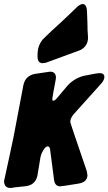

<svg xmlns="http://www.w3.org/2000/svg" viewBox="-52 -936 537 951"><path d="M-3 -5Q-28 -7 -31 -31Q-32 -32 -32 -34V-38Q-32 -39 -31.5 -39.5Q-31 -40 -31 -41V-47Q-30 -48 -30 -48Q-18 -101 -7 -153.5Q4 -206 15 -257L64 -515Q74 -561 121 -570Q156 -575 175 -578Q194 -581 196 -581Q222 -581 225 -556V-552L224 -542Q207 -452 207 -447Q207 -437 212 -437Q220 -437 232 -452L285 -515Q321 -551 366 -561Q431 -574 440 -574Q465 -574 465 -555Q465 -537 443 -515L310 -367Q296 -348 296 -332Q296 -327 377 -91L378 -86Q378 -85 378.5 -85Q379 -85 379 -84L380 -73Q381 -71 381 -71V-67V-65Q378 -32 333 -26Q291 -19 269.5 -16Q248 -13 246 -13Q218 -13 215 -51L196 -197Q193 -211 185 -211Q176 -211 168 -200Q152 -178 148 -155L133 -64Q122 -20 77 -14L21 -8L4 -5H-1H-3ZM156 -623Q134 -626 134 -655V-665Q134 -710 160 -741Q183 -764 203.5 -783Q224 -802 242 -818Q262 -837 282.5 -856Q303 -875 323 -895Q344 -916 357 -916Q378 -916 379 -877L381 -824Q381 -788 384 -750Q384 -709 348 -689Q346 -688 346 -688L180 -627L174 -625L165 -624H163L159 -623H156Z"/></svg>

Font: Bangerz
Style: Bold
Weight: 700
Designer: vernon adams
Foundry: Vernon Adams
Version: Version 2.10;February 7, 2025;FontCreator 13.0.0.2683 64-bit